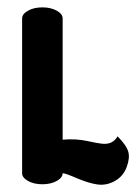

<svg xmlns="http://www.w3.org/2000/svg" viewBox="-20 -500 370 521"><path d="M150 -450V-121Q186 -124 216 -117.5Q246 -111 257 -110Q286 -107 299 -130Q323 -106 328 -88.5Q333 -71 323.5 -46Q314 -21 291 -8.5Q268 4 244 0.5Q220 -3 188.5 -16.5Q157 -30 150 -30Q150 -18 134 -9Q118 0 95 0Q72 0 56 -9Q40 -18 40 -30V-450Q40 -462 56 -471Q72 -480 95 -480Q118 -480 134 -471Q150 -462 150 -450Z"/></svg>

Font: SOV_ThonBuri
Style: Book
Weight: 400
Version: Version 1.00